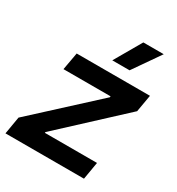

<svg xmlns="http://www.w3.org/2000/svg" viewBox="-192 -843 878 953"><g transform="rotate(30 247.0 -366.5)"><path d="M-17 0H433L450 -100H151L152 -105L494 -422L511 -520H91L73 -420H343L342 -414L0 -100ZM360 -579 467 -733H350L261 -579Z"/></g></svg>

Font: Fixel Display SemiBold
Style: Italic
Weight: 600
Italic angle: -10°
Designer: AlfaBravo + MacPaw
Foundry: Kyrylo Tkachov, Marchela Mozhyna, Serhii Makarenko, Maria Weinstein, Zakhar Kryvoshyya
Version: Version 1.210;Glyphs 3.2 (3217)